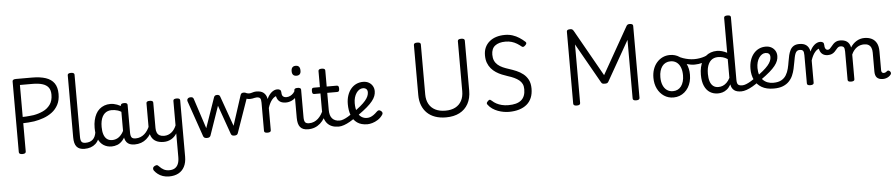

<svg xmlns="http://www.w3.org/2000/svg" viewBox="-62 -1459 11310 2423"><g transform="rotate(-5 5593.0 -248.0)"><path d="M178 14Q134 14 134 -14V-910Q134 -924 145.5 -930.5Q157 -937 179 -937H380Q485 -937 555.5 -913.5Q626 -890 662 -838.5Q698 -787 698 -702Q698 -622 668 -565.5Q638 -509 589 -472.5Q540 -436 481 -415Q422 -394 362 -384Q323 -379 286.5 -376Q250 -373 222 -373V-14Q222 0 211 7Q200 14 178 14ZM222 -452Q242 -452 265 -453.5Q288 -455 312.5 -457.5Q337 -460 362 -463Q425 -474 481 -500Q537 -526 572.5 -575Q608 -624 608 -701Q608 -758 582.5 -792Q557 -826 506 -841.5Q455 -857 380 -857H222Z M965 17Q931 17 906 7.5Q881 -2 865 -21.5Q849 -41 841.5 -70.5Q834 -100 834 -140V-927Q834 -940 844.5 -946.5Q855 -953 876 -953Q898 -953 909 -946.5Q920 -940 920 -927V-140Q920 -95 933.5 -76.5Q947 -58 984 -58Q998 -58 1005 -46.5Q1012 -35 1010.5 -20.5Q1009 -6 998 5.5Q987 17 965 17Z M964 17Q950 17 943.5 5.5Q937 -6 938.5 -20.5Q940 -35 951 -46.5Q962 -58 983 -58Q1013 -58 1036.5 -66Q1060 -74 1077 -90Q1094 -106 1104.5 -130Q1115 -154 1119 -186Q1121 -201 1134 -205.5Q1147 -210 1159.5 -205.5Q1172 -201 1170 -186Q1166 -133 1149 -94.5Q1132 -56 1105 -31.5Q1078 -7 1042.5 5Q1007 17 964 17Z M1309 17Q1252 17 1208 -10.5Q1164 -38 1139 -94Q1114 -150 1114 -235Q1114 -287 1124 -331Q1134 -375 1152.5 -410Q1171 -445 1198.5 -469Q1226 -493 1261 -506Q1296 -519 1338 -519Q1379 -519 1422 -503Q1465 -487 1499 -461V-386Q1459 -418 1422.5 -429Q1386 -440 1347 -440Q1321 -440 1298.5 -432Q1276 -424 1258.5 -408Q1241 -392 1228.5 -368Q1216 -344 1209.5 -312Q1203 -280 1203 -239Q1203 -184 1216 -144.5Q1229 -105 1255.5 -84Q1282 -63 1322 -63Q1358 -63 1389.5 -79.5Q1421 -96 1447.5 -132.5Q1474 -169 1493 -229L1509 -168Q1486 -91 1452.5 -51Q1419 -11 1381.5 3Q1344 17 1309 17ZM1599 17Q1565 17 1540 7.5Q1515 -2 1499 -21.5Q1483 -41 1475.5 -70.5Q1468 -100 1468 -140V-486Q1468 -501 1479 -508Q1490 -515 1512 -515Q1533 -515 1543.5 -508.5Q1554 -502 1554 -488V-140Q1554 -95 1567.5 -76.5Q1581 -58 1618 -58Q1627 -58 1631.5 -46.5Q1636 -35 1634.5 -20.5Q1633 -6 1624.5 5.5Q1616 17 1599 17Z M1599 17Q1585 17 1578.5 5.5Q1572 -6 1573.5 -20.5Q1575 -35 1586 -46.5Q1597 -58 1618 -58Q1651 -58 1679 -69Q1707 -80 1730 -100Q1753 -120 1770.5 -147Q1788 -174 1800 -205Q1806 -220 1817.5 -218.5Q1829 -217 1837.5 -207Q1846 -197 1843 -186Q1828 -138 1804.5 -100.5Q1781 -63 1750.5 -36.5Q1720 -10 1682 3.5Q1644 17 1599 17Z M1968 17Q1910 17 1871 -3.5Q1832 -24 1812.5 -64.5Q1793 -105 1793 -166V-489Q1793 -502 1803.5 -508.5Q1814 -515 1835 -515Q1857 -515 1868 -508.5Q1879 -502 1879 -489V-166Q1879 -131 1890 -107Q1901 -83 1923.5 -71Q1946 -59 1979 -59Q2007 -59 2031 -68Q2055 -77 2074.5 -93Q2094 -109 2109 -131Q2124 -153 2134 -178V-489Q2134 -502 2144.5 -508.5Q2155 -515 2177 -515Q2198 -515 2209 -508.5Q2220 -502 2220 -489V225Q2220 301 2192.5 353Q2165 405 2115.5 431Q2066 457 1999 457Q1954 457 1918 444.5Q1882 432 1855.5 411Q1829 390 1812 367Q1802 353 1804.5 336.5Q1807 320 1828 309Q1846 300 1856.5 301.5Q1867 303 1879 317Q1909 349 1938.5 364Q1968 379 2008 379Q2047 379 2075 363Q2103 347 2118.5 312.5Q2134 278 2134 223V-76Q2121 -55 2103.5 -37.5Q2086 -20 2064.5 -8Q2043 4 2019 10.5Q1995 17 1968 17Z M2516 15Q2494 15 2484 8Q2474 1 2469 -11L2312 -465Q2305 -485 2316.5 -500Q2328 -515 2356 -515Q2371 -515 2380 -509Q2389 -503 2393 -489L2517 -109L2649 -489Q2654 -503 2663.5 -509Q2673 -515 2689 -515Q2704 -515 2714 -509Q2724 -503 2728 -489L2863 -109L2986 -489Q2991 -503 3000 -509Q3009 -515 3024 -515Q3053 -515 3064 -501Q3075 -487 3067 -465L2908 -11Q2904 1 2894 8Q2884 15 2862 15Q2840 15 2831.5 7.5Q2823 0 2819 -11L2689 -378L2562 -11Q2558 0 2547.5 7.5Q2537 15 2516 15Z M3102 -428Q3080 -428 3063 -433Q3046 -438 3024 -451Q3010 -460 3010.5 -476.5Q3011 -493 3022 -505Q3033 -517 3049 -510Q3063 -504 3073.5 -501.5Q3084 -499 3095 -499Q3109 -499 3123 -503Q3137 -507 3152.5 -511Q3168 -515 3187 -515Q3202 -515 3209 -503.5Q3216 -492 3215.5 -477.5Q3215 -463 3207 -451.5Q3199 -440 3184 -440Q3173 -440 3159.5 -437Q3146 -434 3131.5 -431Q3117 -428 3102 -428Z M3282 15Q3261 15 3250.5 8.5Q3240 2 3240 -11V-369Q3240 -411 3228 -425.5Q3216 -440 3185 -440Q3170 -440 3163 -451.5Q3156 -463 3156 -477.5Q3156 -492 3164 -503.5Q3172 -515 3187 -515Q3216 -515 3238 -509Q3260 -503 3276.5 -490Q3293 -477 3304 -458Q3315 -439 3320 -413L3321 -408Q3332 -434 3347 -454.5Q3362 -475 3379 -489.5Q3396 -504 3414.5 -511.5Q3433 -519 3451 -519Q3470 -519 3479.5 -507Q3489 -495 3489 -479Q3489 -463 3479.5 -451Q3470 -439 3451 -439Q3433 -439 3414.5 -428.5Q3396 -418 3379.5 -398.5Q3363 -379 3349.5 -352.5Q3336 -326 3326 -294V-11Q3326 2 3315 8.5Q3304 15 3282 15Z M3548 -344Q3505 -344 3477.5 -360Q3450 -376 3437 -407.5Q3424 -439 3424 -484L3451 -519Q3475 -519 3488 -508.5Q3501 -498 3501 -473Q3501 -457 3504.5 -445.5Q3508 -434 3515.5 -426.5Q3523 -419 3534 -415Q3545 -411 3560 -411Q3585 -411 3608.5 -422.5Q3632 -434 3649.5 -453.5Q3667 -473 3674 -498Q3677 -506 3688 -503Q3699 -500 3709 -490.5Q3719 -481 3716 -471Q3707 -435 3681.5 -406Q3656 -377 3621 -360.5Q3586 -344 3548 -344Z M3797 17Q3763 17 3738 7.5Q3713 -2 3697 -21.5Q3681 -41 3673.5 -70.5Q3666 -100 3666 -140V-489Q3666 -502 3676.5 -508.5Q3687 -515 3708 -515Q3730 -515 3741 -508.5Q3752 -502 3752 -489V-140Q3752 -95 3765.5 -76.5Q3779 -58 3816 -58Q3830 -58 3837 -46.5Q3844 -35 3842.5 -20.5Q3841 -6 3830 5.5Q3819 17 3797 17ZM3710 -669Q3682 -669 3667.5 -684.5Q3653 -700 3653 -731Q3653 -763 3667.5 -779Q3682 -795 3710 -795Q3737 -795 3751 -779Q3765 -763 3765 -731Q3766 -700 3751.5 -684.5Q3737 -669 3710 -669Z M3797 17Q3783 17 3776.5 5.5Q3770 -6 3771.5 -20.5Q3773 -35 3784 -46.5Q3795 -58 3816 -58Q3850 -58 3878.5 -70Q3907 -82 3930 -103Q3953 -124 3971.5 -153Q3990 -182 4003 -216Q4009 -231 4021 -229.5Q4033 -228 4041.5 -219Q4050 -210 4047 -199Q4031 -148 4007 -108Q3983 -68 3951.5 -40Q3920 -12 3881.5 2.5Q3843 17 3797 17Z M4185 17Q4137 17 4101 3Q4065 -11 4040.5 -39Q4016 -67 4003.5 -108Q3991 -149 3991 -203V-420H3913Q3898 -420 3892 -429Q3886 -438 3886 -460Q3886 -483 3892 -491.5Q3898 -500 3913 -500H3991V-704Q3991 -717 4001.5 -723.5Q4012 -730 4033 -730Q4055 -730 4066 -723.5Q4077 -717 4077 -704V-500H4203Q4218 -500 4224.5 -491.5Q4231 -483 4231 -460Q4231 -438 4224.5 -429Q4218 -420 4203 -420H4077V-203Q4077 -167 4085 -140Q4093 -113 4109 -95Q4125 -77 4148.5 -67.5Q4172 -58 4203 -58Q4217 -58 4224 -46.5Q4231 -35 4229.5 -20.5Q4228 -6 4217 5.5Q4206 17 4185 17Z M4185 17Q4171 17 4164.5 5.5Q4158 -6 4159.5 -20.5Q4161 -35 4172 -46.5Q4183 -58 4204 -58Q4225 -58 4252.5 -68.5Q4280 -79 4311 -97.5Q4342 -116 4373 -140Q4386 -151 4397.5 -147.5Q4409 -144 4416 -133Q4423 -122 4422.5 -108.5Q4422 -95 4410 -86Q4371 -56 4330.5 -32.5Q4290 -9 4252.5 4Q4215 17 4185 17Z M4549 19Q4469 19 4419 -16.5Q4369 -52 4346 -114Q4323 -176 4323 -255Q4323 -315 4339 -363.5Q4355 -412 4384 -447Q4413 -482 4452.5 -500.5Q4492 -519 4539 -519Q4580 -519 4610.5 -502Q4641 -485 4658.5 -455.5Q4676 -426 4676 -389Q4676 -359 4665 -329Q4654 -299 4628 -266Q4602 -233 4558 -195Q4514 -157 4449 -111L4374 -139Q4435 -181 4476 -215Q4517 -249 4541.5 -278Q4566 -307 4577 -333Q4588 -359 4588 -383Q4588 -411 4572 -425Q4556 -439 4530 -439Q4506 -439 4484.5 -425.5Q4463 -412 4446.5 -388Q4430 -364 4420.5 -331Q4411 -298 4411 -259Q4411 -192 4429 -148Q4447 -104 4478.5 -82.5Q4510 -61 4549 -61Q4572 -61 4593 -68.5Q4614 -76 4635.5 -91.5Q4657 -107 4679 -129Q4694 -144 4706.5 -144Q4719 -144 4733 -133Q4747 -122 4749.5 -109.5Q4752 -97 4743 -84Q4717 -46 4681.5 -23.5Q4646 -1 4610.5 9Q4575 19 4549 19Z M5544 19Q5468 19 5408 -2Q5348 -23 5306 -63.5Q5264 -104 5241.5 -161.5Q5219 -219 5219 -292V-926Q5219 -940 5230 -946.5Q5241 -953 5263 -953Q5285 -953 5296 -946.5Q5307 -940 5307 -926V-292Q5307 -222 5335 -171Q5363 -120 5416 -93Q5469 -66 5544 -66Q5618 -66 5669.5 -93Q5721 -120 5748.5 -171Q5776 -222 5776 -292V-926Q5776 -940 5787 -946.5Q5798 -953 5820 -953Q5864 -953 5864 -926V-292Q5864 -195 5825.5 -125Q5787 -55 5715.5 -18Q5644 19 5544 19Z M6341 19Q6311 19 6275 13Q6239 7 6202.5 -6.5Q6166 -20 6133.5 -42Q6101 -64 6078 -96Q6071 -106 6071.5 -115Q6072 -124 6086 -138Q6100 -153 6109.5 -154.5Q6119 -156 6138 -139Q6161 -117 6191 -101Q6221 -85 6258.5 -75.5Q6296 -66 6341 -66Q6396 -66 6436.5 -77Q6477 -88 6504 -110.5Q6531 -133 6544.5 -167.5Q6558 -202 6558 -249Q6558 -288 6544.5 -316Q6531 -344 6505.5 -364.5Q6480 -385 6445 -401.5Q6410 -418 6367 -431Q6330 -443 6292 -458.5Q6254 -474 6219.5 -496.5Q6185 -519 6158.5 -550Q6132 -581 6116.5 -622Q6101 -663 6101 -718Q6101 -775 6121 -818Q6141 -861 6177.5 -891.5Q6214 -922 6263.5 -937.5Q6313 -953 6373 -953Q6426 -953 6470.5 -938.5Q6515 -924 6553 -899.5Q6591 -875 6625 -844Q6636 -834 6634 -823.5Q6632 -813 6621 -802Q6609 -789 6597.5 -784Q6586 -779 6575 -787Q6547 -810 6517 -828.5Q6487 -847 6451.5 -857.5Q6416 -868 6373 -868Q6330 -868 6297 -858.5Q6264 -849 6240.5 -830.5Q6217 -812 6205.5 -783.5Q6194 -755 6194 -718Q6194 -674 6208 -642.5Q6222 -611 6248.5 -588Q6275 -565 6311 -549Q6347 -533 6389 -520Q6433 -506 6479.5 -486.5Q6526 -467 6564.5 -436.5Q6603 -406 6626.5 -361Q6650 -316 6650 -249Q6650 -183 6629 -133Q6608 -83 6568 -49.5Q6528 -16 6470.5 1.5Q6413 19 6341 19Z M7201 14Q7157 14 7157 -14V-926Q7157 -940 7168 -946.5Q7179 -953 7201 -953Q7221 -953 7229.5 -945.5Q7238 -938 7245 -926L7577 -338L7910 -926Q7916 -938 7925 -945.5Q7934 -953 7953 -953Q7997 -953 7997 -926V-14Q7997 0 7986 7Q7975 14 7953 14Q7910 14 7910 -14V-756L7623 -251Q7616 -239 7606.5 -234.5Q7597 -230 7578 -230Q7559 -230 7549 -233.5Q7539 -237 7531 -251L7245 -756V-14Q7245 0 7234 7Q7223 14 7201 14Z M8426 19Q8359 19 8306.5 -16Q8254 -51 8224 -111.5Q8194 -172 8194 -250Q8194 -309 8211 -358Q8228 -407 8259.5 -443Q8291 -479 8333 -499Q8375 -519 8426 -519Q8493 -519 8545 -484.5Q8597 -450 8627 -389Q8657 -328 8657 -250Q8657 -203 8646 -162Q8635 -121 8614.5 -88Q8594 -55 8565.5 -31Q8537 -7 8501.5 6Q8466 19 8426 19ZM8426 -61Q8459 -61 8485.5 -74Q8512 -87 8530.5 -112Q8549 -137 8559 -172Q8569 -207 8569 -250Q8569 -308 8552 -350.5Q8535 -393 8503 -416Q8471 -439 8426 -439Q8393 -439 8366 -426Q8339 -413 8320.5 -388Q8302 -363 8292 -328.5Q8282 -294 8282 -250Q8282 -192 8299.5 -149.5Q8317 -107 8349 -84Q8381 -61 8426 -61Z M8727 -371Q8681 -371 8624.5 -387.5Q8568 -404 8503 -438Q8494 -443 8491.5 -454.5Q8489 -466 8492.5 -477.5Q8496 -489 8504 -494.5Q8512 -500 8524 -494Q8554 -477 8588.5 -465Q8623 -453 8659 -446.5Q8695 -440 8729 -440Q8762 -440 8796 -445.5Q8830 -451 8860.5 -461.5Q8891 -472 8912 -486Q8923 -494 8932.5 -483.5Q8942 -473 8944 -457Q8946 -441 8932 -431Q8884 -400 8830.5 -385.5Q8777 -371 8727 -371Z M8989 17Q8932 17 8888 -10.5Q8844 -38 8819 -94Q8794 -150 8794 -235Q8794 -287 8804 -331Q8814 -375 8833 -410Q8852 -445 8879.5 -469Q8907 -493 8943 -506Q8979 -519 9022 -519Q9052 -519 9085.5 -509.5Q9119 -500 9149 -484V-927Q9149 -940 9160 -946.5Q9171 -953 9193 -953Q9215 -953 9225 -946.5Q9235 -940 9235 -927V-135Q9235 -90 9249.5 -74Q9264 -58 9304 -58Q9316 -58 9322 -46.5Q9328 -35 9326.5 -20.5Q9325 -6 9315 5.5Q9305 17 9285 17Q9257 17 9234.5 11.5Q9212 6 9196 -6Q9180 -18 9169.5 -35.5Q9159 -53 9155 -77L9154 -83Q9131 -43 9103 -21Q9075 1 9046 9Q9017 17 8989 17ZM9002 -63Q9031 -63 9057 -73.5Q9083 -84 9106.5 -106.5Q9130 -129 9149 -166V-404Q9118 -424 9088.5 -432Q9059 -440 9027 -440Q9001 -440 8978.5 -432Q8956 -424 8938.5 -408Q8921 -392 8908.5 -368Q8896 -344 8889.5 -312Q8883 -280 8883 -239Q8883 -184 8896 -144.5Q8909 -105 8935.5 -84Q8962 -63 9002 -63Z M9285 17Q9271 17 9264.5 5.5Q9258 -6 9259.5 -20.5Q9261 -35 9272 -46.5Q9283 -58 9304 -58Q9325 -58 9352.5 -68.5Q9380 -79 9411 -97.5Q9442 -116 9473 -140Q9486 -151 9497.5 -147.5Q9509 -144 9516 -133Q9523 -122 9522.5 -108.5Q9522 -95 9510 -86Q9471 -56 9430.5 -32.5Q9390 -9 9352.5 4Q9315 17 9285 17Z M9474 -139Q9535 -181 9576 -215Q9617 -249 9641.5 -278Q9666 -307 9677 -333Q9688 -359 9688 -383Q9688 -413 9672 -426Q9656 -439 9630 -439Q9606 -439 9585 -425.5Q9564 -412 9547.5 -388Q9531 -364 9522 -331Q9513 -298 9513 -259Q9513 -208 9527 -170Q9541 -132 9566 -106.5Q9591 -81 9624 -68.5Q9657 -56 9696 -56Q9711 -56 9718 -45Q9725 -34 9725 -19.5Q9725 -5 9718 6Q9711 17 9696 17Q9603 17 9543 -18.5Q9483 -54 9453.5 -115.5Q9424 -177 9424 -255Q9424 -315 9440 -363.5Q9456 -412 9485 -447Q9514 -482 9553 -500.5Q9592 -519 9639 -519Q9680 -519 9710.5 -502Q9741 -485 9758.5 -456Q9776 -427 9776 -389Q9776 -359 9765 -329Q9754 -299 9728 -266Q9702 -233 9658 -195Q9614 -157 9549 -111Z M9696 17Q9677 17 9668 6Q9659 -5 9659 -19.5Q9659 -34 9668 -45Q9677 -56 9696 -56Q9760 -56 9799 -78Q9838 -100 9860 -136.5Q9882 -173 9893 -217.5Q9904 -262 9911 -308Q9917 -348 9926 -385Q9935 -422 9950.5 -451.5Q9966 -481 9993.5 -498Q10021 -515 10064 -515Q10073 -515 10077.5 -503.5Q10082 -492 10081.5 -477.5Q10081 -463 10076 -451.5Q10071 -440 10062 -440Q10042 -440 10029 -430Q10016 -420 10008 -401Q10000 -382 9994 -354.5Q9988 -327 9982 -291Q9975 -251 9965.5 -208Q9956 -165 9938.5 -125Q9921 -85 9890.5 -53Q9860 -21 9813 -2Q9766 17 9696 17Z M10159 15Q10138 15 10127.5 8.5Q10117 2 10117 -11V-369Q10117 -411 10105 -425.5Q10093 -440 10062 -440Q10047 -440 10040 -451.5Q10033 -463 10033 -477.5Q10033 -492 10041 -503.5Q10049 -515 10064 -515Q10093 -515 10115 -509Q10137 -503 10153.5 -490Q10170 -477 10181 -458Q10192 -439 10197 -413L10198 -408Q10209 -434 10224 -454.5Q10239 -475 10256 -489.5Q10273 -504 10291.5 -511.5Q10310 -519 10328 -519Q10347 -519 10356.5 -507Q10366 -495 10366 -479Q10366 -463 10356.5 -451Q10347 -439 10328 -439Q10310 -439 10291.5 -428.5Q10273 -418 10256.5 -398.5Q10240 -379 10226.5 -352.5Q10213 -326 10203 -294V-11Q10203 2 10192 8.5Q10181 15 10159 15Z M10411 -344Q10376 -344 10351 -360Q10326 -376 10313.5 -407.5Q10301 -439 10301 -484L10328 -519Q10352 -519 10365 -508.5Q10378 -498 10378 -473Q10378 -452 10383 -438.5Q10388 -425 10396.5 -418Q10405 -411 10417 -411Q10432 -411 10443.5 -421.5Q10455 -432 10467 -447.5Q10479 -463 10494 -478.5Q10509 -494 10530 -504.5Q10551 -515 10581 -515Q10600 -515 10609 -503.5Q10618 -492 10617 -477.5Q10616 -463 10606.5 -451.5Q10597 -440 10578 -440Q10561 -440 10549 -430.5Q10537 -421 10525.5 -406.5Q10514 -392 10499.5 -377.5Q10485 -363 10464 -353.5Q10443 -344 10411 -344Z M10675 15Q10654 15 10643.5 8.5Q10633 2 10633 -11V-369Q10633 -411 10621 -425.5Q10609 -440 10578 -440Q10563 -440 10556 -451.5Q10549 -463 10549 -477.5Q10549 -492 10557 -503.5Q10565 -515 10580 -515Q10607 -515 10628.5 -509.5Q10650 -504 10666.5 -492.5Q10683 -481 10694 -463.5Q10705 -446 10711 -422L10713 -414Q10727 -438 10746 -457Q10765 -476 10787.5 -490Q10810 -504 10835.5 -511.5Q10861 -519 10889 -519Q10941 -519 10980.5 -500Q11020 -481 11042.5 -440.5Q11065 -400 11065 -334V-96Q11065 -83 11069 -74.5Q11073 -66 11080.5 -62Q11088 -58 11097 -58Q11106 -58 11113.5 -61Q11121 -64 11128 -69.5Q11135 -75 11142 -80Q11150 -86 11160 -82Q11170 -78 11177 -70Q11185 -60 11185.5 -50Q11186 -40 11180 -31Q11169 -16 11152.5 -5Q11136 6 11117 11.5Q11098 17 11078 17Q11052 17 11033 10Q11014 3 11002 -10Q10990 -23 10984.5 -42.5Q10979 -62 10979 -86V-326Q10979 -361 10968.5 -386.5Q10958 -412 10936 -425.5Q10914 -439 10877 -439Q10856 -439 10833.5 -433Q10811 -427 10790.5 -413.5Q10770 -400 10751.5 -378Q10733 -356 10719 -324V-11Q10719 2 10708 8.5Q10697 15 10675 15Z"/></g></svg>

Font: Playwrite US Modern
Style: Regular
Weight: 400
Designer: Veronika Burian, José Scaglione
Foundry: TypeTogether
Version: Version 1.002